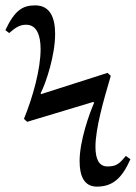

<svg xmlns="http://www.w3.org/2000/svg" viewBox="-50 -683 505 714"><path d="M39 -241 51 -230 297 -304 300 -301C283 -262 246 -160 246 -84C246 -30 262 11 310 11C370 11 404 -21 435 -91L418 -103C396 -77 385 -64 350 -64C317 -64 305 -93 305 -137C305 -206 336 -313 362 -401L350 -412L103 -333L101 -336C122 -377 155 -478 155 -557C155 -616 137 -663 81 -663C34 -663 5 -645 -30 -571L-16 -560C7 -580 23 -591 47 -591C86 -591 101 -553 101 -500C101 -426 72 -321 39 -241Z"/></svg>

Font: STIX Two Math
Style: Regular
Weight: 400
Designer: Ross Mills, John Hudson & Paul Hanslow, Tiro Typeworks Ltd; with portions MicroPress Inc., with additions and correction
Foundry: Tiro Typeworks Ltd
Version: Version 2.02 b142